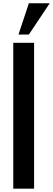

<svg xmlns="http://www.w3.org/2000/svg" viewBox="-20 -1132 318 1152"><path d="M153.3 -924.8H90.8L153.3 -1112.3H278.3ZM184.6 0H59.6V-875H184.6Z"/></svg>

Font: Oswald
Style: Stencbab
Weight: 400
Designer: Mathieu Le Lay
Foundry: Mathieu Le Lay
Version: Version 1.000